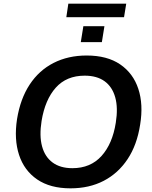

<svg xmlns="http://www.w3.org/2000/svg" viewBox="-20 -1018 827 1048"><path d="M73 -368Q91 -479 142 -556.5Q193 -634 272.5 -674.5Q352 -715 453 -715Q565 -715 636 -666.5Q707 -618 735 -533Q763 -448 745 -338Q728 -227 676.5 -149.5Q625 -72 546 -31Q467 10 365 10Q254 10 183 -38.5Q112 -87 84 -172.5Q56 -258 73 -368ZM207 -358Q194 -277 209.5 -219.5Q225 -162 267 -131Q309 -100 375 -100Q474 -100 534 -166.5Q594 -233 612 -348Q625 -429 609 -486.5Q593 -544 551 -574.5Q509 -605 442 -605Q343 -605 284.5 -539.5Q226 -474 207 -358ZM342 -924 353 -998H669L657 -924ZM421 -788 435 -875H550L536 -788Z"/></svg>

Font: Mulish ExtraLight
Style: Italic
Weight: 200
Italic angle: -9°
Designer: Vernon Adams
Foundry: Vernon Adams
Version: Version 3.603